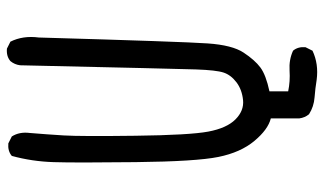

<svg xmlns="http://www.w3.org/2000/svg" viewBox="-206 -584 913 540"><g transform="rotate(-90 250.0 -313.5)"><path d="M295.9 121.1Q272.5 117.2 246.6 115.2Q220.7 113.3 199.2 99.6Q189.5 87.9 187.5 72.3V-7.8Q156.2 -15.6 124 -54.2Q91.8 -92.8 79.1 -155.3Q66.4 -217.8 64.5 -387.7Q62.5 -557.6 64.5 -618.7Q66.4 -679.7 82 -736.3Q95.7 -748 117.2 -746.1L136.7 -736.3Q150.4 -714.8 146.5 -685.5Q142.6 -638.7 139.6 -590.3Q136.7 -542 138.7 -388.7Q140.6 -235.4 150.4 -183.6Q160.2 -131.8 184.6 -107.4Q209 -83 238.8 -85.9Q268.6 -88.9 289.1 -104.5Q309.6 -120.1 316.4 -140.6Q323.2 -161.1 325.2 -217.8Q327.1 -274.4 336.9 -712.9Q338.9 -728.5 348.6 -740.2Q362.3 -752 383.8 -750L403.3 -740.2Q420.9 -705.1 415 -660.2Q403.3 -254.9 398.4 -185.5Q393.6 -116.2 372.6 -84.5Q351.6 -52.7 330.6 -37.1Q309.6 -21.5 263.7 -11.7V41Q292 46.9 322.3 44.9Q352.5 43 377.9 54.7Q389.6 68.4 387.7 89.8L377.9 109.4Q340.8 127 295.9 121.1Z"/></g></svg>

Font: NaikaiFont
Style: Regular-Lite
Weight: 400
Version: Version 1.67